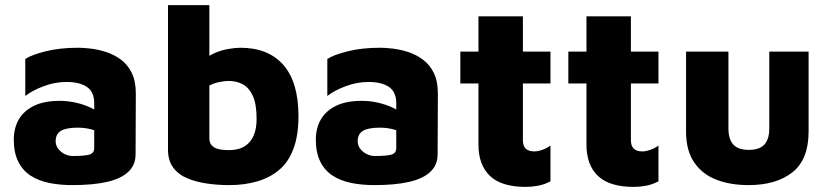

<svg xmlns="http://www.w3.org/2000/svg" viewBox="-20 -710 3250 752"><path d="M263 15Q214 15 172.5 6.5Q131 -2 100 -22Q69 -42 51.5 -77Q34 -112 34 -163Q34 -207 53 -241Q72 -275 112 -295Q152 -315 214 -315Q247 -315 279 -307.5Q311 -300 337 -287.5Q363 -275 377 -260L382 -186Q362 -197 337 -203.5Q312 -210 285 -210Q239 -210 218.5 -197.5Q198 -185 198 -157Q198 -141 207.5 -128Q217 -115 232.5 -107Q248 -99 266 -99Q314 -99 331.5 -105Q349 -111 349 -130V-306Q349 -350 320.5 -369.5Q292 -389 240 -389Q195 -389 150 -372Q105 -355 79 -334V-479Q103 -495 158.5 -509Q214 -523 286 -523Q307 -523 336.5 -519.5Q366 -516 396.5 -506Q427 -496 453.5 -476.5Q480 -457 496 -424.5Q512 -392 512 -343L511 -105Q511 -64 482.5 -37Q454 -10 399 2.5Q344 15 263 15Z M878 15Q834 15 791.5 9Q749 3 714 -11.5Q679 -26 658.5 -53.5Q638 -81 638 -124V-690H800V-412L771 -464Q788 -487 816 -500Q844 -513 873 -518Q902 -523 921 -523Q1031 -523 1090 -455.5Q1149 -388 1149 -255Q1149 -181 1130 -129Q1111 -77 1075 -46Q1039 -15 989 0Q939 15 878 15ZM876 -122Q914 -122 938 -137Q962 -152 973.5 -179Q985 -206 985 -244Q985 -302 970.5 -334Q956 -366 931.5 -379.5Q907 -393 876 -393Q859 -393 838 -388.5Q817 -384 800 -375V-167Q800 -151 809.5 -140.5Q819 -130 836 -126Q853 -122 876 -122Z M1446 15Q1397 15 1355.5 6.5Q1314 -2 1283 -22Q1252 -42 1234.5 -77Q1217 -112 1217 -163Q1217 -207 1236 -241Q1255 -275 1295 -295Q1335 -315 1397 -315Q1430 -315 1462 -307.5Q1494 -300 1520 -287.5Q1546 -275 1560 -260L1565 -186Q1545 -197 1520 -203.5Q1495 -210 1468 -210Q1422 -210 1401.5 -197.5Q1381 -185 1381 -157Q1381 -141 1390.5 -128Q1400 -115 1415.5 -107Q1431 -99 1449 -99Q1497 -99 1514.5 -105Q1532 -111 1532 -130V-306Q1532 -350 1503.5 -369.5Q1475 -389 1423 -389Q1378 -389 1333 -372Q1288 -355 1262 -334V-479Q1286 -495 1341.5 -509Q1397 -523 1469 -523Q1490 -523 1519.5 -519.5Q1549 -516 1579.5 -506Q1610 -496 1636.5 -476.5Q1663 -457 1679 -424.5Q1695 -392 1695 -343L1694 -105Q1694 -64 1665.5 -37Q1637 -10 1582 2.5Q1527 15 1446 15Z M2039 22Q1944 22 1899 -21Q1854 -64 1854 -143V-383H1783V-508H1854V-646H2028V-508H2136V-383H2028V-161Q2028 -139 2039 -128Q2050 -117 2073 -117Q2087 -117 2105 -123.5Q2123 -130 2136 -140V0Q2112 13 2087 17.5Q2062 22 2039 22Z M2462 22Q2367 22 2322 -21Q2277 -64 2277 -143V-383H2206V-508H2277V-646H2451V-508H2559V-383H2451V-161Q2451 -139 2462 -128Q2473 -117 2496 -117Q2510 -117 2528 -123.5Q2546 -130 2559 -140V0Q2535 13 2510 17.5Q2485 22 2462 22Z M2912 15Q2840 15 2785 -6.5Q2730 -28 2698.5 -74.5Q2667 -121 2667 -195V-508H2833V-207Q2833 -165 2852 -144Q2871 -123 2913 -123Q2955 -123 2974 -144Q2993 -165 2993 -207V-508H3147V-195Q3147 -85 3083.5 -35Q3020 15 2912 15Z"/></svg>

Font: Maven Pro ExtraBold
Style: Regular
Weight: 800
Designer: Joe Prince
Foundry: Joe Prince
Version: Version 2.100